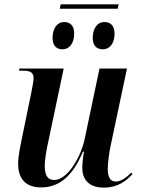

<svg xmlns="http://www.w3.org/2000/svg" viewBox="-20 -850 647 880"><path d="M524 -830H258L254 -810H519ZM452 -624C478 -624 505 -645 505 -696C505 -733 486 -749 459 -749C425 -749 405 -718 405 -677C405 -640 423 -624 452 -624ZM267 -624C293 -624 320 -645 320 -697C320 -733 301 -749 274 -749C241 -749 221 -718 221 -677C221 -640 239 -624 267 -624ZM456 10C519 10 558 -20 587 -52L582 -59C559 -36 535 -18 510 -18C485 -18 474 -38 474 -77C474 -102 480 -147 486 -177L562 -536H436L369 -217C352 -131 289 -25 229 -25C197 -25 185 -48 185 -91C185 -116 193 -166 202 -204L272 -536H69L67 -526H83C118 -526 134 -519 134 -491C134 -480 129 -455 124 -428L80 -214C73 -179 63 -133 63 -100C63 -41 89 9 168 9C254 9 315 -46 360 -155H365C361 -136 357 -97 357 -81C357 -32 383 10 456 10Z"/></svg>

Font: Noto Serif Display SemiCondensed SemiBold
Style: Italic
Weight: 600
Width: 4
Italic angle: -12°
Designer: Monotype Design Team
Foundry: Monotype Imaging Inc.
Version: Version 2.009